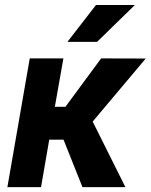

<svg xmlns="http://www.w3.org/2000/svg" viewBox="-20 -768 618 788"><path d="M256.8 -596.2H378.4L533.7 -747.6H374ZM318.4 0H494.6L360.4 -269L578.1 -527.8L395 -528.3L248.5 -329.6H205.1L240.2 -528.3H102.1L10.3 0H148.4L182.1 -194.8H240.7Z"/></svg>

Font: Roboto
Style: Bold Italic
Weight: 700
Italic angle: -12°
Designer: Google
Version: Version 2.137; 2017